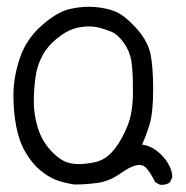

<svg xmlns="http://www.w3.org/2000/svg" viewBox="-20 -524 540 557"><path d="M384.3 -45.4Q363.8 -45.4 329.6 -21Q298.8 1 265.9 6.1Q232.9 11.2 196.3 11.2H195.8Q169.4 7.3 146 -0.7Q122.6 -8.8 97.9 -29.1Q73.2 -49.3 54.2 -81.8Q35.2 -114.3 27.1 -157Q19 -199.7 19 -243.7Q19 -249 19 -253.9Q20 -303.7 38.1 -356.9Q56.2 -410.2 100.1 -449.2Q144 -488.3 181.2 -497.6Q210.4 -504.4 237.3 -504.4Q245.1 -504.4 252.4 -503.9Q286.1 -501.5 313 -491.2Q339.8 -481 373.5 -444.3Q407.2 -407.7 415.8 -370.6Q424.3 -333.5 424.3 -266.1Q424.3 -198.2 414.1 -163.6Q404.8 -132.8 392.1 -104.5Q421.9 -101.1 448.2 -74.7Q478 -44.4 480 -11.2V-9.8L473.1 4.4L472.2 5.4Q462.9 12.2 449.7 12.2Q447.8 12.2 444.8 12.2L430.7 4.9Q414.1 -27.3 402.8 -38.1Q395.5 -45.4 384.3 -45.4ZM237.3 -447.3Q215.3 -447.3 193.4 -440.4Q171.4 -433.6 144 -411.4Q116.7 -389.2 102.1 -360.8Q87.4 -332.5 83 -300.3Q78.1 -264.6 78.1 -228Q78.1 -192.4 89.4 -154.3Q101.6 -113.3 132.3 -82Q155.8 -58.6 175.8 -52.7Q190.9 -47.9 209 -47.9Q218.8 -47.9 230 -49.3Q261.2 -53.2 271 -58.6Q271 -58.6 271.5 -58.6Q295.4 -68.8 315.2 -95.2Q335 -121.6 350.3 -159.9Q365.7 -198.2 365.7 -258.5Q365.7 -318.8 361.1 -347.4Q356.4 -376 338.6 -400.6Q320.8 -425.3 300.8 -432.9Q280.8 -440.4 267.3 -443.8Q253.9 -447.3 237.3 -447.3Z"/></svg>

Font: Bakudai
Style: Medium
Weight: 500
Version: Version 1.48